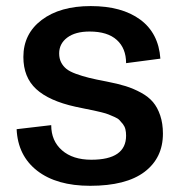

<svg xmlns="http://www.w3.org/2000/svg" viewBox="-20 -596 589 626"><path d="M273.9 9.8Q164.6 9.8 101.3 -39.3Q38.1 -88.4 34.2 -174.8L147 -188Q147 -136.7 182.1 -106Q217.3 -75.2 277.8 -75.2Q391.1 -75.2 391.1 -153.8Q391.1 -165 388.9 -174.3Q386.7 -183.6 380.9 -191.2Q375 -198.7 369.6 -204.3Q364.3 -210 353 -214.8Q341.8 -219.7 334 -222.9Q326.2 -226.1 310.5 -230Q294.9 -233.9 285.4 -235.8Q275.9 -237.8 256.3 -241.7Q236.8 -245.6 226.1 -248Q139.6 -267.1 97.9 -305.7Q56.2 -344.2 56.2 -410.2Q56.2 -485.8 116 -531Q175.8 -576.2 275.9 -576.2Q377.4 -576.2 437.3 -532Q497.1 -487.8 502.9 -404.8L391.1 -390.1Q391.1 -438.5 360.8 -465.8Q330.6 -493.2 272 -493.2Q225.6 -493.2 199.2 -473.4Q172.9 -453.6 172.9 -421.9Q172.9 -405.3 179.2 -392.8Q185.5 -380.4 196.3 -371.6Q207 -362.8 227.8 -355.2Q248.5 -347.7 270.3 -342.3Q292 -336.9 328.1 -330.1Q363.8 -323.2 389.6 -315.2Q415.5 -307.1 439.7 -293.9Q463.9 -280.8 478.8 -263.2Q493.7 -245.6 502.4 -219.5Q511.2 -193.4 511.2 -160.2Q511.2 -81.1 451.2 -35.6Q391.1 9.8 273.9 9.8Z"/></svg>

Font: BDO Grotesk Medium
Style: Regular
Weight: 500
Designer: Deni Anggara
Foundry: Lokal Container
Version: Version 2.000